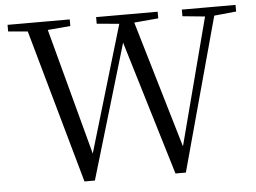

<svg xmlns="http://www.w3.org/2000/svg" viewBox="-52 -794 1156 867"><g transform="rotate(-5 526.5 -360.5)"><path d="M296.6 6.7 89.9 -728H180.8L353.2 -84.2H335.2L340 -99.2L526.9 -728H571.3L762.8 -80.8H745.6L749.4 -97L914.3 -728H956.5L756.2 6.7H709.1L515.8 -632.7H534.3L529.5 -617.9L343.8 6.7ZM12.2 -698V-728H294.1V-698L163.6 -686.9H140.5ZM413.6 -698V-728H692.6V-698L566.7 -686.9H535.7ZM802.2 -698V-728H1045.6V-698L934.1 -686.9H913.8Z"/></g></svg>

Font: Noto Serif HK ExtraLight
Style: Regular
Weight: 200
Designer: Ryoko NISHIZUKA 西塚涼子 (kana & ideographs); Frank Grießhammer (Latin, Greek & Cyrillic); Wenlong ZHANG 张文龙 (bopomofo); San
Foundry: Adobe
Version: Version 2.002-H1;hotconv 1.1.0;makeotfexe 2.6.0